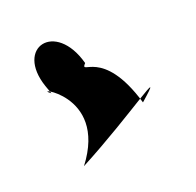

<svg xmlns="http://www.w3.org/2000/svg" viewBox="-46 -184 296 290"><g transform="rotate(-15 101.5 -39.5)"><path d="M35 -61C5 -79 117 -41 54 58C144 0 215 -64 165 -12C127 -109 82 -74 96 -92C69 -166 -1 -142 29 -74Z"/></g></svg>

Font: Charger Distortion
Style: 2
Weight: 400
Designer: Jasper
Foundry: Cannot Into Space Fonts
Version: Version 0.98